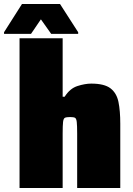

<svg xmlns="http://www.w3.org/2000/svg" viewBox="-53 -933 661 953"><path d="M44 0V-743H258V-453H268Q294 -494 331.5 -506Q369 -518 400 -518Q465 -518 495.5 -494.5Q526 -471 535 -427Q544 -383 544 -319V0H330V-269Q330 -310 328 -327.5Q326 -345 319 -348.5Q312 -352 295 -352Q277 -352 269.5 -348.5Q262 -345 260 -327.5Q258 -310 258 -269V0ZM-33 -765V-773L56 -913H245L335 -773V-765H201L150 -837L101 -765Z"/></svg>

Font: Saira Black
Style: Regular
Weight: 900
Designer: Hector Gatti with collaboration of the Omnibus-Type team
Foundry: Omnibus-Type
Version: Version 1.100; ttfautohint (v1.8.3)